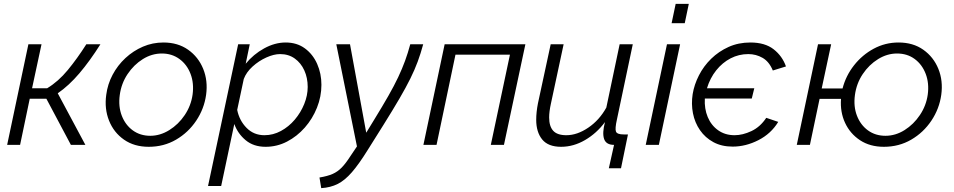

<svg xmlns="http://www.w3.org/2000/svg" viewBox="-20 -750 4939 994"><path d="M17 0 127 -521H195L146 -293H224Q282 -328 331 -387.5Q380 -447 427 -521H500Q445 -434 391 -370.5Q337 -307 279 -267L422 0H347L220 -239H134L84 0Z M750 10Q675 10 622 -27Q569 -64 544.5 -125.5Q520 -187 530 -259Q537 -314 563 -363Q589 -412 629.5 -449.5Q670 -487 720 -508.5Q770 -530 826 -530Q901 -530 954 -492.5Q1007 -455 1032 -393.5Q1057 -332 1047 -259Q1037 -187 996 -125.5Q955 -64 891.5 -27Q828 10 750 10ZM758 -47Q809 -47 856.5 -76.5Q904 -106 936.5 -154.5Q969 -203 977 -260Q985 -319 966.5 -367.5Q948 -416 909 -444.5Q870 -473 818 -473Q766 -473 719.5 -444Q673 -415 640.5 -366.5Q608 -318 600 -258Q592 -199 610.5 -151Q629 -103 667.5 -75Q706 -47 758 -47Z M1213 -521H1273L1252 -420Q1292 -469 1347.5 -499.5Q1403 -530 1459 -530Q1517 -530 1558.5 -499.5Q1600 -469 1622 -419Q1644 -369 1644 -311Q1644 -250 1621 -192.5Q1598 -135 1558 -89.5Q1518 -44 1466 -17Q1414 10 1355 10Q1293 10 1252 -24Q1211 -58 1193 -108L1125 213H1057ZM1349 -50Q1394 -50 1434.5 -72Q1475 -94 1506 -130.5Q1537 -167 1555 -211.5Q1573 -256 1573 -300Q1573 -347 1555.5 -385.5Q1538 -424 1506 -447Q1474 -470 1430 -470Q1398 -470 1359 -452.5Q1320 -435 1287.5 -405.5Q1255 -376 1242 -341L1208 -181Q1219 -126 1256.5 -88Q1294 -50 1349 -50Z M1634 169Q1676 162 1702 150.5Q1728 139 1749 117.5Q1770 96 1795 57L1828 8L1721 -521H1792L1876 -63L1917 -130Q1960 -200 1990.5 -253.5Q2021 -307 2041.5 -350.5Q2062 -394 2077 -435Q2092 -476 2104 -521H2171Q2158 -473 2142.5 -431Q2127 -389 2104.5 -343.5Q2082 -298 2048.5 -240.5Q2015 -183 1965 -103L1884 26Q1838 100 1801.5 142Q1765 184 1728 202.5Q1691 221 1643 224Z M2172 0 2282 -521H2700L2589 0H2521L2620 -467H2338L2240 0Z M3132 121 3159 0Q3118 0 3107.5 -30.5Q3097 -61 3112 -118Q3069 -60 3009 -25Q2949 10 2885 10Q2818 10 2787 -28Q2756 -66 2756 -130Q2756 -169 2765 -215L2831 -521H2898L2832 -213Q2823 -172 2823 -142Q2823 -96 2844 -73Q2865 -50 2912 -50Q2968 -50 3025.5 -89Q3083 -128 3119 -193L3188 -521H3256L3174 -132Q3163 -83 3169 -68.5Q3175 -54 3209 -54H3231L3195 121Z M3478 -730H3546L3525 -630H3457ZM3433 -521H3501L3391 0H3323Z M3773 9Q3716 9 3673.5 -14Q3631 -37 3604 -76Q3577 -115 3567.5 -163.5Q3558 -212 3566 -263Q3574 -312 3598.5 -360Q3623 -408 3662 -446Q3701 -484 3752 -507Q3803 -530 3865 -530Q3940 -530 3985 -495Q4030 -460 4049 -406L3981 -385Q3962 -431 3928 -450.5Q3894 -470 3854 -470Q3805 -470 3762.5 -448Q3720 -426 3688 -386Q3656 -346 3640 -293H3885L3872 -240H3629Q3626 -187 3644 -144Q3662 -101 3698 -75.5Q3734 -50 3783 -50Q3825 -50 3870.5 -71.5Q3916 -93 3947 -140L4009 -119Q3972 -58 3906.5 -24.5Q3841 9 3773 9Z M4105 0 4215 -521H4283L4234 -292H4342Q4359 -358 4401.5 -412Q4444 -466 4503.5 -498Q4563 -530 4632 -530Q4707 -530 4760 -492.5Q4813 -455 4838 -393.5Q4863 -332 4853 -259Q4843 -187 4802 -125.5Q4761 -64 4697.5 -27Q4634 10 4556 10Q4484 10 4432.5 -24Q4381 -58 4355 -114Q4329 -170 4334 -238H4223L4173 0ZM4564 -47Q4616 -47 4663 -76.5Q4710 -106 4742.5 -154.5Q4775 -203 4783 -260Q4791 -319 4772.5 -367.5Q4754 -416 4715.5 -444.5Q4677 -473 4624 -473Q4573 -473 4526 -444Q4479 -415 4446.5 -366.5Q4414 -318 4406 -258Q4398 -199 4416.5 -151Q4435 -103 4473.5 -75Q4512 -47 4564 -47Z"/></svg>

Font: Raleway
Style: Italic
Weight: 400
Italic angle: -12°
Designer: Matt McInerney, Pablo Impallari, Rodrigo Fuenzalida
Foundry: Matt McInerney, Pablo Impallari, Rodrigo Fuenzalida
Version: Version 4.026